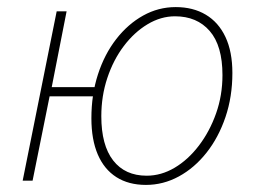

<svg xmlns="http://www.w3.org/2000/svg" viewBox="-20 -510 722 542"><path d="M44 0 140 -478H168L126 -264H268L262 -238H120L72 0ZM392 12Q343 12 308.5 -10Q274 -32 256 -74Q238 -116 238 -176Q238 -243 256.5 -300Q275 -357 308 -399.5Q341 -442 384 -466Q427 -490 476 -490Q525 -490 561 -468.5Q597 -447 616.5 -405.5Q636 -364 636 -304Q636 -237 616.5 -179.5Q597 -122 563 -79Q529 -36 485 -12Q441 12 392 12ZM394 -14Q435 -14 473 -36.5Q511 -59 541.5 -99Q572 -139 590 -190Q608 -241 608 -298Q608 -381 572 -422.5Q536 -464 474 -464Q434 -464 396.5 -441.5Q359 -419 329.5 -380Q300 -341 283 -290Q266 -239 266 -182Q266 -100 299.5 -57Q333 -14 394 -14Z"/></svg>

Font: Source Sans Variable
Style: Italic
Weight: 200
Italic angle: -11°
Designer: Paul D. Hunt
Foundry: Adobe Systems Incorporated
Version: Version 3.006;hotconv 1.0.111;makeotfexe 2.5.65597